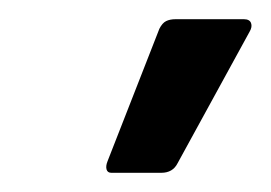

<svg xmlns="http://www.w3.org/2000/svg" viewBox="-20 -726 282 200"><path d="M96 -546Q92 -546 91 -549.5Q90 -553 92 -558L146 -696Q149 -702 153 -704Q157 -706 163 -706H234Q240 -706 241.5 -702Q243 -698 240 -693L165 -556Q160 -546 148 -546Z"/></svg>

Font: Sofia Sans Semi Condensed SemiBold
Style: Italic
Weight: 600
Italic angle: -9°
Version: Version 4.100